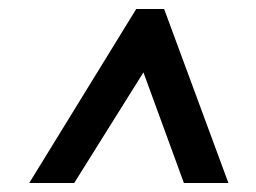

<svg xmlns="http://www.w3.org/2000/svg" viewBox="-20 -669 570 427"><path d="M45 -262 283 -649H345L488 -262H389L299 -508L145 -262Z"/></svg>

Font: Faustina Light ExtraBold
Style: Italic
Weight: 800
Italic angle: -8°
Version: Version 1.200